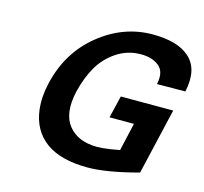

<svg xmlns="http://www.w3.org/2000/svg" viewBox="-107 -856 1051 990"><g transform="rotate(15 418.0 -361.0)"><path d="M828.1 -495.1 676.8 -494.1Q691.4 -561 655.8 -590.8Q619.6 -621.1 558.1 -621.1Q487.3 -621.1 429.2 -582.5Q371.1 -543.9 336.9 -483.9Q304.2 -426.8 285.2 -349.1Q257.8 -228 308.1 -165Q358.9 -101.1 462.9 -101.1Q489.3 -101.1 534.2 -107.9L581.1 -116.2L615.2 -265.1H484.9L513.2 -383.8H793L710.9 -30.8Q542.5 14.2 441.9 14.2Q297.4 14.2 218.3 -43.9Q139.2 -102.1 126 -210.9Q118.2 -278.3 136.2 -354Q176.3 -526.4 305.2 -630.9Q434.6 -735.8 590.8 -735.8Q656.7 -735.8 706.3 -721.7Q755.9 -707.5 788.6 -677.7Q821.3 -647.9 831.3 -602.8Q841.3 -557.6 828.1 -495.1Z"/></g></svg>

Font: Perun
Style: Bold Italic
Weight: 700
Italic angle: -12°
Foundry: Copyright (c) Stefan Peev, Context Ltd, 2016
Version: Version 001.000